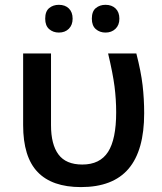

<svg xmlns="http://www.w3.org/2000/svg" viewBox="-20 -760 667 790"><path d="M75.2 0ZM313 9.8Q194.3 9.8 134.8 -52.2Q75.2 -114.3 75.2 -245.1V-540H189.9V-245.1Q189.9 -165.5 220.7 -124.3Q251.5 -83 318.8 -83Q391.1 -83 424.6 -135Q458 -187 458 -297.9Q458 -351.1 451.2 -404.5Q444.3 -458 424.8 -540H541Q560.1 -465.8 566.7 -409.4Q573.2 -353 573.2 -293.9Q573.2 -141.1 509 -65.7Q444.8 9.8 313 9.8ZM166 -683.1Q166 -713.4 182.4 -726.8Q198.7 -740.2 222.2 -740.2Q248 -740.2 263.4 -725.1Q278.8 -710 278.8 -683.1Q278.8 -657.2 263.2 -641.6Q247.6 -626 222.2 -626Q198.7 -626 182.4 -640.1Q166 -654.3 166 -683.1ZM357.9 -683.1Q357.9 -713.4 374.3 -726.8Q390.6 -740.2 414.1 -740.2Q439.9 -740.2 455.6 -725.1Q471.2 -710 471.2 -683.1Q471.2 -656.7 455.1 -641.4Q439 -626 414.1 -626Q390.6 -626 374.3 -640.1Q357.9 -654.3 357.9 -683.1Z"/></svg>

Font: Open Sans Semibold
Style: Regular
Weight: 600
Foundry: Ascender Corporation
Version: Version 1.10; ttfautohint (v1.5.65-e2d9)